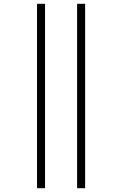

<svg xmlns="http://www.w3.org/2000/svg" viewBox="-20 -843 640 1006"><path d="M384 143V-823H426V143ZM174 143V-823H216V143Z"/></svg>

Font: Iosevka Curly XLtEx
Style: Regular
Weight: 200
Width: 7
Monospace: yes
Designer: Belleve Invis
Foundry: Belleve Invis
Version: Version 11.1.0; ttfautohint (v1.8.3)